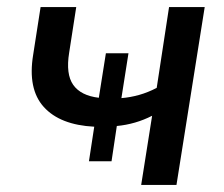

<svg xmlns="http://www.w3.org/2000/svg" viewBox="-20 -524 636 544"><path d="M380 0 411 -196Q364 -172 311 -167L296 -67H232L247 -165Q150 -170 104 -221Q58 -272 74 -369L95 -504H196L176 -375Q166 -314 187.5 -283.5Q209 -253 260 -247L280 -373H344L324 -246Q349 -248 374 -255Q399 -262 424 -275L459 -504H560L480 0Z"/></svg>

Font: Mulish SemiBold
Style: Italic
Weight: 600
Italic angle: -9°
Designer: Vernon Adams
Foundry: Vernon Adams
Version: Version 3.603; ttfautohint (v1.8.3)